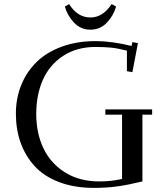

<svg xmlns="http://www.w3.org/2000/svg" viewBox="-20 -914 823 944"><path d="M58.1 -355Q58.1 -431.2 84.5 -496.1Q110.8 -561 159.9 -609.1Q209 -657.2 283.7 -684.6Q358.4 -711.9 450.2 -711.9Q529.3 -711.9 627 -688L630.9 -707L658.2 -702.1L630.9 -559.1L604 -564V-665Q557.6 -676.8 524.9 -679.9Q492.2 -683.1 449.2 -683.1Q356.9 -683.1 290 -638.9Q223.1 -594.7 190.7 -521.2Q158.2 -447.8 158.2 -354Q158.2 -258.3 194.1 -183.8Q230 -109.4 300.8 -65.7Q371.6 -22 467.8 -22Q528.8 -22 580.1 -34.2V-350.1H498V-376H728V-350.1H680.2V-22Q611.8 -5.4 558.6 2.2Q505.4 9.8 441.9 9.8Q345.7 9.8 271 -18.6Q196.3 -46.9 150.4 -97.2Q104.5 -147.5 81.3 -212.6Q58.1 -277.8 58.1 -355ZM298.8 -881.8 319.8 -894Q360.8 -828.1 424.8 -828.1Q485.8 -828.1 528.8 -894L550.8 -881.8Q538.1 -836.9 505.4 -802.5Q472.7 -768.1 424.8 -768.1Q377 -768.1 344.2 -802.5Q311.5 -836.9 298.8 -881.8Z"/></svg>

Font: Dehuti
Style: Bold
Weight: 700
Version: Version 1.2